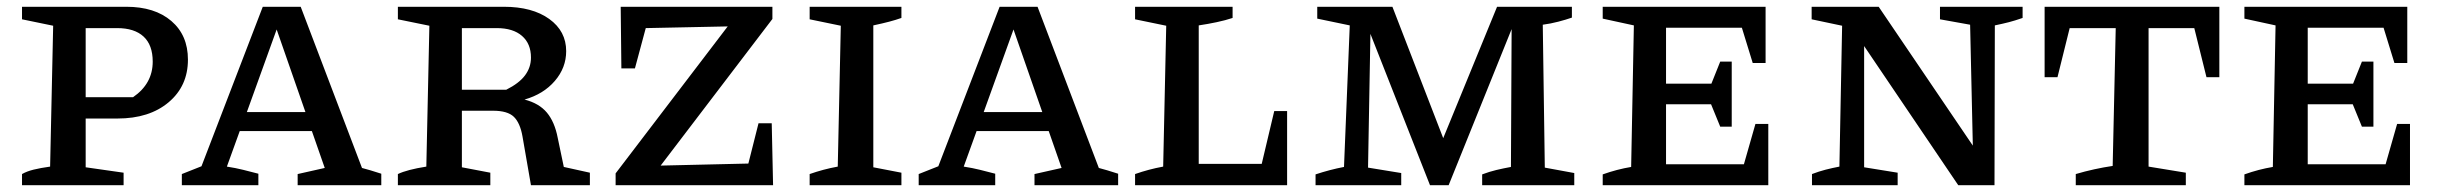

<svg xmlns="http://www.w3.org/2000/svg" viewBox="-20 -547 7220 567"><path d="M353 -527Q437 -527 486 -485Q535 -443 535 -371Q535 -293 478 -245Q421 -197 327 -197H233V-53L345 -37V0H45V-33Q59 -41 79 -46Q99 -51 128 -55L137 -471L45 -490V-527ZM326 -464H233V-260H373Q431 -300 431 -365Q431 -414 404 -439Q377 -464 326 -464Z M1049 -51Q1064 -47 1074 -44Q1084 -41 1106 -34V0H859V-33L939 -51L901 -160H688L650 -55Q676 -51 698 -45.5Q720 -40 743 -34V0H517V-33L575 -56L756 -527H868ZM709 -216H882L797 -460Z M1645 -54 1722 -37V0H1548L1523 -144Q1516 -184 1497.5 -202Q1479 -220 1436 -220H1344V-53L1428 -37V0H1155V-33Q1182 -46 1239 -55L1248 -471L1155 -490V-527H1468Q1552 -527 1602 -491Q1652 -455 1652 -396Q1652 -347 1618.5 -308Q1585 -269 1529 -253Q1572 -242 1595 -214.5Q1618 -187 1627 -140ZM1447 -464H1344V-282H1475Q1513 -301 1530.5 -324.5Q1548 -348 1548 -377Q1548 -418 1521.5 -441Q1495 -464 1447 -464Z M1798 0V-35L2129 -469L1887 -464L1855 -345H1815L1813 -527H2261V-491L1931 -58L2190 -64L2220 -183H2259L2263 0Z M2371 0V-33Q2391 -40 2411.5 -45.5Q2432 -51 2454 -55L2463 -471L2371 -490V-527H2642V-494Q2625 -488 2606 -483Q2587 -478 2559 -472V-53L2642 -37V0Z M3225 -51Q3240 -47 3250 -44Q3260 -41 3282 -34V0H3035V-33L3115 -51L3077 -160H2864L2826 -55Q2852 -51 2874 -45.5Q2896 -40 2919 -34V0H2693V-33L2751 -56L2932 -527H3044ZM2885 -216H3058L2973 -460Z M3743 -219H3781V0H3332V-33Q3352 -40 3372.5 -45.5Q3393 -51 3415 -55L3424 -471L3332 -490V-527H3620V-494Q3599 -487 3573 -481.5Q3547 -476 3520 -472V-63H3706Z M4542 -52 4629 -36V0H4357V-32Q4378 -40 4399 -45Q4420 -50 4442 -54L4444 -461L4258 0H4203L4027 -447L4020 -52L4118 -36V0H3865V-32Q3886 -39 3907 -44.5Q3928 -50 3949 -54L3966 -472L3870 -492V-527H4092L4242 -139L4401 -527H4622V-495Q4605 -489 4582 -483Q4559 -477 4536 -474Z M5164 -181H5202V0H4713V-32Q4755 -47 4797 -54L4805 -472L4713 -492V-527H5194V-361H5156L5124 -465H4900V-300H5034L5060 -365H5094V-173H5060L5033 -239H4900V-62H5130Z M5709 -527H5953V-494Q5930 -486 5912.5 -481.5Q5895 -477 5871 -472L5870 0H5763L5485 -411V-53L5584 -37V0H5331V-33Q5352 -41 5371.5 -46Q5391 -51 5412 -55L5420 -471L5330 -490V-527H5528L5806 -117L5798 -474L5709 -490Z M6534 -527V-319H6496L6460 -464H6325V-55L6435 -37V0H6110V-33Q6137 -41 6164.5 -47Q6192 -53 6219 -57L6228 -464H6092L6056 -319H6018V-527Z M7059 -181H7097V0H6608V-32Q6650 -47 6692 -54L6700 -472L6608 -492V-527H7089V-361H7051L7019 -465H6795V-300H6929L6955 -365H6989V-173H6955L6928 -239H6795V-62H7025Z"/></svg>

Font: Piazzolla SC Medium
Style: Regular
Weight: 500
Designer: Juan Pablo del Peral
Foundry: Huerta Tipografica
Version: Version 1.330